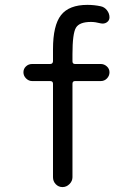

<svg xmlns="http://www.w3.org/2000/svg" viewBox="-20 -760 540 780"><path d="M110.4 -430.7Q96.7 -430.7 85.9 -441.4Q75.2 -452.1 75.2 -466.3Q75.2 -480.5 85.4 -490.2Q95.7 -500 110.4 -500H183.6Q194.3 -500 195.3 -510.7V-559.6Q195.3 -657.2 228 -698.7Q260.7 -740.2 335 -740.2Q363.3 -740.2 389.6 -734.4Q404.3 -731.4 414.6 -718.3Q424.8 -705.1 424.8 -689.5Q424.8 -676.8 414.1 -669.4Q403.3 -662.1 389.6 -665Q367.2 -670.9 349.6 -670.9Q302.7 -670.9 288.6 -647.5Q274.4 -624 274.4 -540V-510.7Q274.4 -500 285.2 -500H389.6Q403.3 -500 414.1 -490.2Q424.8 -480.5 424.8 -466.3Q424.8 -452.1 414.6 -441.4Q404.3 -430.7 389.6 -430.7H285.2Q274.4 -430.7 274.4 -419.9V-40Q274.4 -24.4 262.2 -12.2Q250 0 233.9 0Q217.8 0 206.5 -11.7Q195.3 -23.4 195.3 -40V-419.9Q195.3 -430.7 183.6 -430.7Z"/></svg>

Font: Rounded-X Mgen+ 2m regular
Style: Regular
Weight: 400
Designer: [Source Han Sans]
Ryoko NISHIZUKA  (kana & ideographs); Paul D. Hunt (Latin, Greek & Cyrillic); Wenlong ZHANG  (bopomofo
Version: Version 1.059.20150602